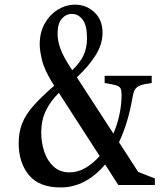

<svg xmlns="http://www.w3.org/2000/svg" viewBox="-20 -792 688 822"><path d="M240 10.5Q147.5 10.5 103.8 -42.5Q60 -95.5 60 -179Q60 -226 74.8 -263.5Q89.5 -301 123 -339Q156.5 -377 212 -425L208.5 -430.5Q171 -490 160.5 -532.2Q150 -574.5 150 -601Q150 -654 172 -692.2Q194 -730.5 228.5 -751.2Q263 -772 301.5 -772Q349.5 -772 384.2 -739.5Q419 -707 419 -651.5Q419 -602 388.5 -554.2Q358 -506.5 309 -461L465.5 -220Q482 -258 491.2 -300.8Q500.5 -343.5 500.5 -386.5Q500.5 -404.5 496.2 -413.2Q492 -422 476.8 -426.8Q461.5 -431.5 428 -436.5V-467.5H629.5V-436.5Q596 -432.5 579.8 -426Q563.5 -419.5 557 -407.2Q550.5 -395 547 -373Q528.5 -265.5 489.5 -183L571.5 -56L643 -28V0H486.5L430 -88Q390.5 -40.5 342.2 -15Q294 10.5 240 10.5ZM285.5 -497 289.5 -491.5Q325.5 -526.5 339 -558Q352.5 -589.5 352.5 -629Q352.5 -683.5 333.8 -708Q315 -732.5 288 -732.5Q263 -732.5 244.8 -712Q226.5 -691.5 226.5 -647.5Q226.5 -616.5 239 -582.5Q251.5 -548.5 285.5 -497ZM156.5 -225.5Q156.5 -182 169.5 -142.8Q182.5 -103.5 209.5 -78.8Q236.5 -54 278.5 -54Q313 -54 345.8 -73Q378.5 -92 406.5 -124L232 -394.5Q194.5 -357 175.5 -316.2Q156.5 -275.5 156.5 -225.5Z"/></svg>

Font: Libre Caslon Condensed Medium
Style: Regular
Weight: 500
Designer: Pablo Impallari, Rodrigo Fuenzalida, Katja Schimmel, Ertekin Erdin
Foundry: Pablo Impallari, Rodrigo Fuenzalida
Version: Version 2.000; ttfautohint (v1.8.4.7-5d5b);gftools[0.9.33]